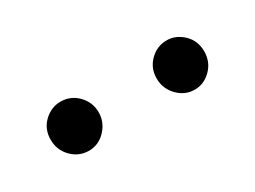

<svg xmlns="http://www.w3.org/2000/svg" viewBox="-25 -931 500 376"><g transform="rotate(-30 225.0 -743.5)"><path d="M106 -688Q83.5 -688 67.4 -704.3Q51.3 -720.7 51.3 -744.1Q51.3 -768.1 67.6 -783.7Q84 -799.3 105 -799.3Q127.9 -799.3 143.8 -783Q159.7 -766.6 159.7 -744.1Q159.7 -721.7 143.8 -704.8Q127.9 -688 106 -688ZM345.2 -688Q323.2 -688 307.1 -704.6Q291 -721.2 291 -744.1Q291 -767.6 307.1 -783.4Q323.2 -799.3 345.2 -799.3Q365.7 -799.3 382.1 -783.7Q398.4 -768.1 398.4 -744.1Q398.4 -720.2 382.3 -704.1Q366.2 -688 345.2 -688Z"/></g></svg>

Font: Anka/Coder Narrow
Style: Regular
Weight: 400
Width: 3
Monospace: yes
Version: Version 001.100